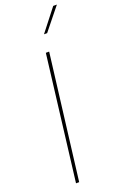

<svg xmlns="http://www.w3.org/2000/svg" viewBox="-185 -1037 685 1086"><g transform="rotate(-20 157.5 -493.5)"><path d="M163 -752H183L90 0H71ZM315 -987 208 -854H189L293 -987Z"/></g></svg>

Font: Josefin Sans Thin Thin
Style: Italic
Weight: 250
Italic angle: -7°
Version: Version 2.000